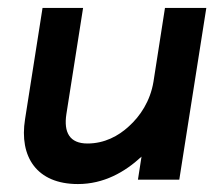

<svg xmlns="http://www.w3.org/2000/svg" viewBox="-20 -452 539 483"><path d="M176 11C241 11 294 -19 336 -58L327 0H431L499 -432H395L366 -246C358 -198 333 -160 304 -134C278 -110 243 -91 200 -91C155 -91 140 -119 147 -165L189 -432H87L43 -152C28 -58 72 11 176 11Z"/></svg>

Font: Charger Pro
Style: BlkObl
Weight: 900
Designer: Jasper
Foundry: Cannot Into Space Fonts
Version: Version 1.09